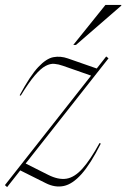

<svg xmlns="http://www.w3.org/2000/svg" viewBox="-32 -752 514 782"><path d="M-12 2 339 -444 224.5 -484Q206.5 -490.5 189.5 -492Q172.5 -493.5 153.2 -483.2Q134 -473 109.8 -444.8Q85.5 -416.5 52.5 -362.5L48 -364Q91 -444 124 -479Q157 -514 185.8 -519.2Q214.5 -524.5 244.5 -514L362 -473L400.5 -522L410 -514.5L72.5 -86L164 -40Q205.5 -19 238.5 -24.2Q271.5 -29.5 303.5 -65Q335.5 -100.5 373.5 -169.5L378.5 -167Q337 -84.5 300.2 -43.2Q263.5 -2 227.8 5.5Q192 13 154.5 -6L50.5 -58L-3 10ZM266.5 -569 397.5 -732H462V-729L277.5 -569Z"/></svg>

Font: Newsreader Display ExtraLight
Style: Italic
Weight: 275
Italic angle: -17°
Designer: Hugues Gentile
Foundry: Production Type
Version: Version 1.001